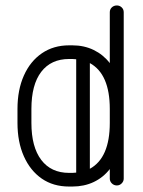

<svg xmlns="http://www.w3.org/2000/svg" viewBox="-20 -679 525 703"><path d="M44 -229V-280Q44 -350 67.5 -402.5Q91 -455 133.5 -484Q176 -513 233 -513H245Q288 -513 323 -496Q358 -479 382 -448V-634Q382 -645 389.5 -652Q397 -659 408 -659Q418 -659 425.5 -652Q433 -645 433 -634V-25Q433 -15 425.5 -7.5Q418 0 408 0Q397 0 389.5 -7.5Q382 -15 382 -25V-60Q358 -29 323 -12.5Q288 4 245 4H233Q175 4 133 -25Q91 -54 67.5 -106.5Q44 -159 44 -229ZM95 -229Q95 -141 131 -93.5Q167 -46 233 -46H245Q252 -46 259 -47V-462Q252 -463 245 -463H233Q167 -463 131 -416Q95 -369 95 -280ZM382 -280Q382 -408 309 -448V-61Q382 -101 382 -229Z"/></svg>

Font: Libertine Sup
Style: Regular
Weight: 400
Designer: Bastien Sozeau
Foundry: NBR — Bastien Sozeau
Version: Version 2.003; ttfautohint (v1.8.4.7-5d5b);gftools[0.9.33]